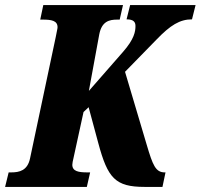

<svg xmlns="http://www.w3.org/2000/svg" viewBox="-41 -734 788 754"><path d="M-21 0H300L313 -57H302C268 -57 243 -61 243 -87C243 -93 245 -102 248 -115L287 -294L307 -313L345 -172C382 -34 412 0 527 0H597L609 -57H606C570 -57 559 -85 535 -166L450 -452L574 -579C628 -635 665 -658 713 -658L727 -714H470L456 -658C483 -658 491 -648 491 -632C491 -611 487 -581 441 -529L308 -377L349 -600C359 -650 388 -657 419 -657H429L442 -714H129L117 -657H127C161 -657 185 -653 185 -627C185 -621 182 -612 178 -589L77 -112C67 -64 35 -57 3 -57H-7Z"/></svg>

Font: Noto Serif ExtraCondensed Black
Style: Italic
Weight: 900
Width: 2
Italic angle: -12°
Designer: Monotype Design Team
Foundry: Monotype Imaging Inc.
Version: Version 2.014